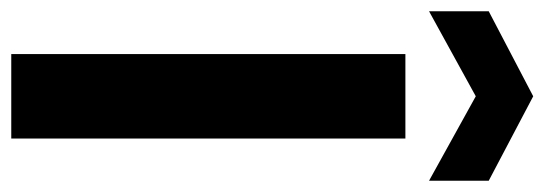

<svg xmlns="http://www.w3.org/2000/svg" viewBox="-343 -634 967 341"><g transform="rotate(90 140.5 -463.5)"><path d="M66 0V-700H216V0ZM-10 -742V-848L141 -927L291 -848V-742L141 -825Z"/></g></svg>

Font: DM Sans 20pt Black
Style: Regular
Weight: 900
Version: Version 4.004;gftools[0.9.30]